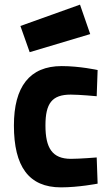

<svg xmlns="http://www.w3.org/2000/svg" viewBox="-20 -796 476 828"><path d="M246 -511C107 -511 40 -421 40 -255C40 -78 104 12 243 12C319 12 401 -4 401 -4L397 -117C397 -117 324 -111 286 -111C205 -111 176 -158 176 -255C176 -350 204 -388 285 -388C323 -388 397 -381 397 -381L401 -494C401 -494 324 -511 246 -511ZM68 -684 108 -571 369 -649 325 -776Z"/></svg>

Font: TitilliumMaps29L
Style: 999 wt
Weight: 900
Designer: Campivisivi
Foundry: Accademia di Belle Arti di Urbino and students of MA course of Visual design